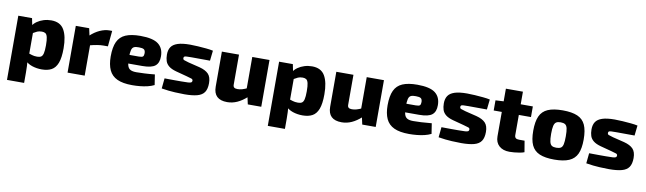

<svg xmlns="http://www.w3.org/2000/svg" viewBox="-43 -1228 6764 2009"><g transform="rotate(10 3338.5 -223.0)"><path d="M400 -509Q496 -509 536.5 -440Q577 -371 577 -243Q577 -142 555.5 -86.5Q534 -31 492.5 -8.5Q451 14 389 14Q334 14 285 -2.5Q236 -19 203 -57L215 -132Q241 -124 263.5 -116.5Q286 -109 319 -109Q345 -109 360.5 -118.5Q376 -128 383 -156.5Q390 -185 390 -242Q390 -299 383 -328Q376 -357 361.5 -366.5Q347 -376 324 -376Q294 -376 274 -367Q254 -358 229 -343L205 -417Q221 -443 251 -464Q281 -485 319.5 -497Q358 -509 400 -509ZM197 -497 214 -413 233 -398V-71L227 -59Q230 -28 231.5 7.5Q233 43 233 76V185H51V-497Z M804 -497 826 -397 844 -384V0H662V-497ZM1046 -511 1030 -344H982Q952 -344 916 -338Q880 -332 825 -318L814 -417Q864 -464 916.5 -487.5Q969 -511 1018 -511Z M1347 -511Q1481 -511 1538 -467Q1595 -423 1595 -337Q1596 -268 1557 -236Q1518 -204 1419 -204H1147V-295H1368Q1402 -295 1411.5 -305Q1421 -315 1421 -341Q1420 -370 1405 -380Q1390 -390 1353 -390Q1318 -391 1299.5 -382Q1281 -373 1274 -346Q1267 -319 1267 -265Q1267 -211 1275.5 -182Q1284 -153 1306.5 -141Q1329 -129 1370 -129Q1402 -129 1454.5 -131.5Q1507 -134 1565 -140L1582 -30Q1550 -14 1511.5 -5Q1473 4 1432 8Q1391 12 1350 12Q1250 12 1190 -16Q1130 -44 1103.5 -101.5Q1077 -159 1077 -246Q1077 -344 1104 -402Q1131 -460 1190.5 -485.5Q1250 -511 1347 -511Z M1875 -511Q1914 -511 1958.5 -508Q2003 -505 2046 -501Q2089 -497 2120 -490L2108 -382Q2059 -382 2009.5 -382.5Q1960 -383 1914 -383Q1878 -383 1860 -382Q1842 -381 1835.5 -376.5Q1829 -372 1829 -360Q1829 -345 1842 -340Q1855 -335 1890 -325L2012 -295Q2077 -278 2108 -245.5Q2139 -213 2139 -148Q2139 -86 2115.5 -51.5Q2092 -17 2040 -3Q1988 11 1905 11Q1871 11 1805 8Q1739 5 1661 -8L1672 -117Q1687 -117 1715.5 -116.5Q1744 -116 1779 -116Q1814 -116 1848 -116Q1897 -116 1922 -117.5Q1947 -119 1955.5 -125Q1964 -131 1964 -143Q1964 -158 1949 -163.5Q1934 -169 1896 -179L1779 -210Q1728 -224 1700.5 -246Q1673 -268 1663 -298Q1653 -328 1653 -367Q1653 -416 1674 -447.5Q1695 -479 1743.5 -495Q1792 -511 1875 -511Z M2396 -497V-182Q2395 -159 2406 -149Q2417 -139 2442 -139Q2466 -139 2491.5 -146Q2517 -153 2556 -172L2568 -79Q2516 -32 2465 -9Q2414 14 2359 14Q2214 14 2214 -125V-497ZM2720 -497V0H2577L2555 -100L2537 -112V-497Z M3171 -509Q3267 -509 3307.5 -440Q3348 -371 3348 -243Q3348 -142 3326.5 -86.5Q3305 -31 3263.5 -8.5Q3222 14 3160 14Q3105 14 3056 -2.5Q3007 -19 2974 -57L2986 -132Q3012 -124 3034.5 -116.5Q3057 -109 3090 -109Q3116 -109 3131.5 -118.5Q3147 -128 3154 -156.5Q3161 -185 3161 -242Q3161 -299 3154 -328Q3147 -357 3132.5 -366.5Q3118 -376 3095 -376Q3065 -376 3045 -367Q3025 -358 3000 -343L2976 -417Q2992 -443 3022 -464Q3052 -485 3090.5 -497Q3129 -509 3171 -509ZM2968 -497 2985 -413 3004 -398V-71L2998 -59Q3001 -28 3002.5 7.5Q3004 43 3004 76V185H2822V-497Z M3612 -497V-182Q3611 -159 3622 -149Q3633 -139 3658 -139Q3682 -139 3707.5 -146Q3733 -153 3772 -172L3784 -79Q3732 -32 3681 -9Q3630 14 3575 14Q3430 14 3430 -125V-497ZM3936 -497V0H3793L3771 -100L3753 -112V-497Z M4289 -511Q4423 -511 4480 -467Q4537 -423 4537 -337Q4538 -268 4499 -236Q4460 -204 4361 -204H4089V-295H4310Q4344 -295 4353.5 -305Q4363 -315 4363 -341Q4362 -370 4347 -380Q4332 -390 4295 -390Q4260 -391 4241.5 -382Q4223 -373 4216 -346Q4209 -319 4209 -265Q4209 -211 4217.5 -182Q4226 -153 4248.5 -141Q4271 -129 4312 -129Q4344 -129 4396.5 -131.5Q4449 -134 4507 -140L4524 -30Q4492 -14 4453.5 -5Q4415 4 4374 8Q4333 12 4292 12Q4192 12 4132 -16Q4072 -44 4045.5 -101.5Q4019 -159 4019 -246Q4019 -344 4046 -402Q4073 -460 4132.5 -485.5Q4192 -511 4289 -511Z M4817 -511Q4856 -511 4900.5 -508Q4945 -505 4988 -501Q5031 -497 5062 -490L5050 -382Q5001 -382 4951.5 -382.5Q4902 -383 4856 -383Q4820 -383 4802 -382Q4784 -381 4777.5 -376.5Q4771 -372 4771 -360Q4771 -345 4784 -340Q4797 -335 4832 -325L4954 -295Q5019 -278 5050 -245.5Q5081 -213 5081 -148Q5081 -86 5057.5 -51.5Q5034 -17 4982 -3Q4930 11 4847 11Q4813 11 4747 8Q4681 5 4603 -8L4614 -117Q4629 -117 4657.5 -116.5Q4686 -116 4721 -116Q4756 -116 4790 -116Q4839 -116 4864 -117.5Q4889 -119 4897.5 -125Q4906 -131 4906 -143Q4906 -158 4891 -163.5Q4876 -169 4838 -179L4721 -210Q4670 -224 4642.5 -246Q4615 -268 4605 -298Q4595 -328 4595 -367Q4595 -416 4616 -447.5Q4637 -479 4685.5 -495Q4734 -511 4817 -511Z M5389 -631V-171Q5389 -149 5400 -139Q5411 -129 5437 -129H5495L5515 -10Q5495 -2 5466.5 3Q5438 8 5409 10.5Q5380 13 5359 13Q5289 13 5248.5 -23.5Q5208 -60 5208 -125V-631ZM5518 -497V-384H5122V-492L5218 -497Z M5834 -511Q5932 -511 5991 -485.5Q6050 -460 6076 -402.5Q6102 -345 6102 -248Q6102 -152 6076 -95.5Q6050 -39 5991 -13.5Q5932 12 5834 12Q5736 12 5677 -13.5Q5618 -39 5592 -95.5Q5566 -152 5566 -248Q5566 -345 5592 -402.5Q5618 -460 5677 -485.5Q5736 -511 5834 -511ZM5834 -384Q5803 -384 5786.5 -373Q5770 -362 5763 -333Q5756 -304 5756 -248Q5756 -193 5763 -164Q5770 -135 5786.5 -124.5Q5803 -114 5834 -114Q5865 -114 5882 -124.5Q5899 -135 5905.5 -164Q5912 -193 5912 -248Q5912 -304 5905.5 -333Q5899 -362 5882 -373Q5865 -384 5834 -384Z M6386 -511Q6425 -511 6469.5 -508Q6514 -505 6557 -501Q6600 -497 6631 -490L6619 -382Q6570 -382 6520.5 -382.5Q6471 -383 6425 -383Q6389 -383 6371 -382Q6353 -381 6346.5 -376.5Q6340 -372 6340 -360Q6340 -345 6353 -340Q6366 -335 6401 -325L6523 -295Q6588 -278 6619 -245.5Q6650 -213 6650 -148Q6650 -86 6626.5 -51.5Q6603 -17 6551 -3Q6499 11 6416 11Q6382 11 6316 8Q6250 5 6172 -8L6183 -117Q6198 -117 6226.5 -116.5Q6255 -116 6290 -116Q6325 -116 6359 -116Q6408 -116 6433 -117.5Q6458 -119 6466.5 -125Q6475 -131 6475 -143Q6475 -158 6460 -163.5Q6445 -169 6407 -179L6290 -210Q6239 -224 6211.5 -246Q6184 -268 6174 -298Q6164 -328 6164 -367Q6164 -416 6185 -447.5Q6206 -479 6254.5 -495Q6303 -511 6386 -511Z"/></g></svg>

Font: Exo 2 ExtraBold
Style: Regular
Weight: 800
Designer: Natanael Gama
Foundry: Natanael Gama
Version: Version 2.010